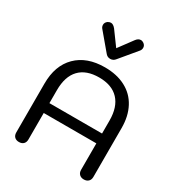

<svg xmlns="http://www.w3.org/2000/svg" viewBox="-228 -1131 1185 1283"><g transform="rotate(30 364.5 -489.0)"><path d="M67 -37V-414Q67 -553 146 -631.5Q225 -710 364 -710Q456 -710 523.5 -674.5Q591 -639 626.5 -572Q662 -505 662 -414V-37Q662 -15 649 -2.5Q636 10 614 10Q593 10 580 -2.5Q567 -15 567 -37V-241H161V-37Q161 -15 148.5 -2.5Q136 10 114 10Q92 10 79.5 -2.5Q67 -15 67 -37ZM567 -317V-417Q567 -521 515 -576.5Q463 -632 364 -632Q265 -632 213 -577.5Q161 -523 161 -417V-317ZM326 -796 220 -922Q209 -934 209 -950Q209 -967 225 -980Q238 -988 249 -988Q267 -988 285 -966L364 -858L444 -966Q460 -988 480 -988Q492 -988 503 -980Q519 -968 519 -950Q519 -934 508 -922L403 -796Q388 -776 364 -776Q341 -776 326 -796Z"/></g></svg>

Font: Kodchasan Medium
Style: Regular
Weight: 500
Designer: Katatrad Aksorn Co.,Ltd.
Foundry: Cadson Demak Co.,Ltd.
Version: Version 1.000; ttfautohint (v1.6)